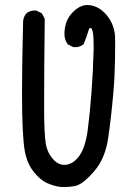

<svg xmlns="http://www.w3.org/2000/svg" viewBox="-20 -753 540 771"><path d="M68.4 -378.9Q68.4 -489.3 72.8 -668V-668.5Q74.7 -686 85.9 -699.2Q99.6 -710.9 119.1 -710.9Q122.1 -710.9 126.5 -710.4L148.4 -699.2L159.7 -677.2Q157.2 -468.3 157.2 -357.9Q157.2 -339.4 157.2 -304.2Q157.2 -269 158.9 -232.4Q160.6 -195.8 163.6 -177.7Q169.9 -137.2 197.8 -108.9Q216.3 -90.8 238.3 -90.8Q253.4 -90.8 267.6 -98.6Q286.1 -108.4 300.8 -130.4Q323.7 -165 332.5 -232.7Q341.3 -300.3 347.7 -386.2Q354 -472.2 356 -554.2Q356 -564.5 356 -573.2Q356 -622.1 349.1 -636.2Q347.7 -638.7 346.7 -639.2Q344.2 -640.6 342.3 -640.6Q340.3 -640.6 339.4 -639.6Q336.9 -637.2 335 -628.9Q330.1 -610.8 315.9 -575.7L314.9 -575.2Q301.8 -563.5 281.7 -563.5Q278.3 -563.5 273.9 -564L252.4 -574.7Q238.8 -592.8 238.8 -616.2Q238.8 -670.9 272.9 -704.6Q300.8 -732.9 332 -732.9Q337.9 -732.9 343.8 -731.9Q380.9 -725.6 409.4 -690.9Q438 -656.2 441.9 -608.9Q442.4 -601.6 442.4 -572.8Q442.4 -543.9 441.9 -515.1Q440.9 -446.8 435.1 -379.9Q426.3 -279.8 414.3 -197.8Q402.3 -115.7 357.4 -64.5Q312.5 -12.7 282.7 -6.3Q261.2 -2 238.3 -2Q227.1 -2 221.7 -2.4Q193.8 -6.3 167.5 -18.6Q141.1 -30.8 115 -63.5Q88.9 -96.2 79.6 -146Q68.4 -209.5 68.4 -378.9Z"/></svg>

Font: Bakudai
Style: Medium
Weight: 500
Version: Version 1.48